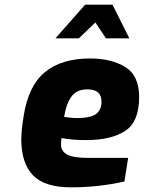

<svg xmlns="http://www.w3.org/2000/svg" viewBox="-20 -795 615 821"><path d="M71 -199Q71 -236 81 -298Q101 -428 172 -486.5Q243 -545 365 -545Q456 -545 515.5 -508.5Q575 -472 575 -380Q575 -274 515 -235Q455 -196 348 -196Q284 -196 243 -205Q241 -187 241 -177Q241 -148 267.5 -134Q294 -120 352 -120H528L512 -19Q402 6 283 6Q170 6 120.5 -46Q71 -98 71 -199ZM414 -361Q414 -413 353 -413Q310 -413 287 -384Q264 -355 254 -295Q294 -290 306 -290Q366 -290 390 -307Q414 -324 414 -361ZM344 -775H461L533 -631H433L388 -699L317 -631H217Z"/></svg>

Font: Exo ExtraBold
Style: Italic
Weight: 800
Italic angle: -9°
Designer: Natanael Gama
Foundry: Natanael Gama
Version: Version 1.500; ttfautohint (v1.6)